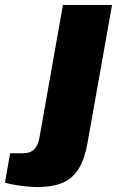

<svg xmlns="http://www.w3.org/2000/svg" viewBox="-150 -548 486 778"><path d="M0 210Q-17 210 -42 207.5Q-67 205 -91 201Q-115 197 -130 192L-109 73H-57Q-27 73 -11 56.5Q5 40 10 9L105 -528H304L205 29Q194 93 170.5 133Q147 173 106 191.5Q65 210 0 210Z"/></svg>

Font: Archivo SemiBold Black
Style: Italic
Weight: 900
Italic angle: -10°
Version: Version 2.001